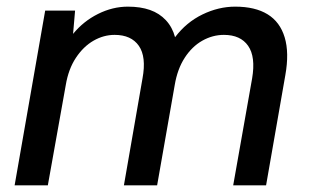

<svg xmlns="http://www.w3.org/2000/svg" viewBox="-20 -558 936 578"><path d="M24 0 116 -526H206L200 -456Q231 -494 275 -516Q319 -538 365 -538Q403 -538 431.5 -528Q460 -518 479.5 -497Q499 -476 507 -446Q541 -491 589.5 -514.5Q638 -538 688 -538Q748 -538 785.5 -515Q823 -492 837 -445.5Q851 -399 839 -332L781 0H682L739 -322Q750 -387 727 -420Q704 -453 654 -453Q620 -453 589 -435.5Q558 -418 536 -384Q514 -350 506 -302L453 0H353L409 -322Q421 -387 398 -420Q375 -453 325 -453Q292 -453 261.5 -435.5Q231 -418 208.5 -384Q186 -350 178 -302L124 0Z"/></svg>

Font: DM Sans 9pt Medium
Style: Italic
Weight: 500
Italic angle: -10°
Version: Version 4.004;gftools[0.9.30]